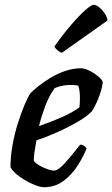

<svg xmlns="http://www.w3.org/2000/svg" viewBox="-20 -787 472 807"><path d="M164 0Q149 0 120.5 -12Q92 -24 64 -43.5Q36 -63 24 -84Q24 -129 32.5 -176.5Q41 -224 54.5 -267Q68 -310 82 -343.5Q96 -377 107 -394Q117 -405 138.5 -422.5Q160 -440 189 -458Q218 -476 252 -488Q286 -500 321 -500Q336 -500 357.5 -489Q379 -478 395 -464Q411 -450 412 -441Q408 -409 393.5 -373.5Q379 -338 365 -318Q347 -299 309 -276.5Q271 -254 224.5 -233Q178 -212 133 -197Q127 -164 124.5 -145.5Q122 -127 122 -112Q128 -102 144 -92.5Q160 -83 178 -76.5Q196 -70 207 -70Q224 -70 250.5 -99Q277 -128 317 -179Q326 -179 334 -173.5Q342 -168 344 -163Q331 -130 307 -92Q283 -54 247.5 -27Q212 0 164 0ZM144 -257Q196 -275 241 -295Q286 -315 314 -336Q316 -356 316 -374Q316 -388 314.5 -402Q313 -416 309 -427Q295 -430 276 -430Q243 -430 210 -417Q186 -384 170 -341Q154 -298 144 -257ZM240 -565Q230 -568 220.5 -576.5Q211 -585 209 -592Q245 -643 279 -682.5Q313 -722 338.5 -744.5Q364 -767 374 -767Q383 -767 396 -757Q409 -747 419.5 -731.5Q430 -716 432 -701Z"/></svg>

Font: Texturina SemiBold
Style: Italic
Weight: 600
Italic angle: -11°
Designer: Guillermo Torres Carreño
Foundry: Omnibus-Type
Version: Version 1.002; ttfautohint (v1.8.3)